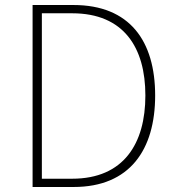

<svg xmlns="http://www.w3.org/2000/svg" viewBox="-20 -746 701 766"><path d="M110 0H274C498 0 599 -149 599 -365C599 -582 498 -726 273 -726H110ZM147 -33V-693H268C474 -693 560 -556 560 -365C560 -174 474 -33 268 -33Z"/></svg>

Font: Kinto Sans Thin
Style: Regular
Weight: 100
Designer: Authors: Ryoko NISHIZUKA  (kana & ideographs); Paul D. Hunt (Latin, Greek & Cyrillic); Wenlong ZHANG  (bopomofo); Sandol
Foundry: Adobe Systems Incorporated, ookami Inc.
Version: Version 0.001